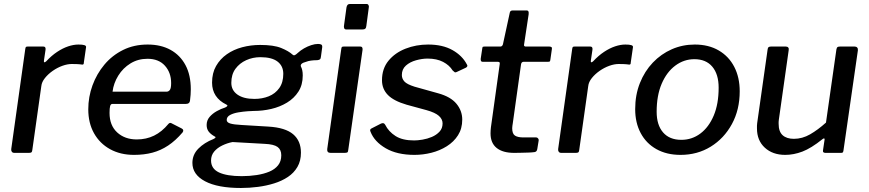

<svg xmlns="http://www.w3.org/2000/svg" viewBox="-20 -762 4330 957"><path d="M52 0Q43 0 39 -5.5Q35 -11 36 -19L106 -518Q107 -526 109.5 -528Q112 -530 118 -530H196Q202 -530 205 -526.5Q208 -523 207 -514L199 -460Q198 -452 201 -451.5Q204 -451 210 -456Q237 -485 265 -503.5Q293 -522 320 -531Q347 -540 371 -540Q391 -540 400.5 -537Q410 -534 409 -527L398 -451Q398 -444 396 -442Q394 -440 390 -440Q377 -442 363 -442.5Q349 -443 338 -443Q316 -443 291 -434Q266 -425 243 -409Q220 -393 204 -373Q188 -353 186 -333L141 -14Q140 -5 136.5 -2.5Q133 0 123 0H52Z M648 10Q580 10 528.5 -18.5Q477 -47 448.5 -98Q420 -149 420 -217Q420 -279 441 -336.5Q462 -394 500.5 -440Q539 -486 593.5 -513Q648 -540 716 -540Q782 -540 830 -513.5Q878 -487 904.5 -437.5Q931 -388 931 -317Q931 -304 930 -289.5Q929 -275 927 -260Q926 -252 921 -248Q916 -244 906 -244H540Q532 -244 529 -233.5Q526 -223 526 -199Q526 -137 564 -102Q602 -67 662 -67Q709 -67 748 -86Q787 -105 820 -145Q825 -150 829 -149.5Q833 -149 838 -146L885 -122Q899 -115 890 -102Q855 -61 818 -36.5Q781 -12 739.5 -1Q698 10 648 10ZM810 -305Q820 -305 826.5 -313.5Q833 -322 833 -348Q833 -400 802 -434.5Q771 -469 715 -469Q668 -469 630.5 -446Q593 -423 569.5 -385Q546 -347 541 -305Z M1181 175Q1065 175 1002 141.5Q939 108 939 50Q939 9 968.5 -21Q998 -51 1044 -69Q1052 -73 1054 -76.5Q1056 -80 1048 -83Q1029 -94 1019.5 -107Q1010 -120 1010 -139Q1010 -162 1024.5 -179Q1039 -196 1060.5 -208Q1082 -220 1102 -226Q1111 -230 1113 -234Q1115 -238 1108 -241Q1073 -258 1055 -285.5Q1037 -313 1037 -350Q1037 -398 1057 -433Q1077 -468 1110.5 -491.5Q1144 -515 1187 -526.5Q1230 -538 1277 -538Q1344 -538 1381 -523Q1418 -508 1438 -490Q1444 -484 1451 -488Q1458 -492 1464 -498Q1478 -511 1495.5 -521Q1513 -531 1531.5 -537Q1550 -543 1565 -543Q1577 -543 1582 -539.5Q1587 -536 1586 -526L1580 -482Q1579 -470 1575 -466.5Q1571 -463 1561 -462Q1544 -462 1530 -460Q1516 -458 1506 -454Q1474 -446 1480 -430Q1484 -423 1486.5 -412Q1489 -401 1489 -386Q1489 -339 1467.5 -305.5Q1446 -272 1410.5 -250.5Q1375 -229 1332 -219Q1289 -209 1245 -209Q1236 -209 1214.5 -207.5Q1193 -206 1168.5 -202Q1144 -198 1127 -189Q1110 -180 1110 -164Q1110 -152 1127.5 -146.5Q1145 -141 1185 -139L1318 -131Q1402 -126 1441 -93Q1480 -60 1480 -1Q1480 40 1462.5 70Q1445 100 1415 120Q1385 140 1346.5 152Q1308 164 1265.5 169.5Q1223 175 1181 175ZM1185 116Q1224 116 1259.5 110.5Q1295 105 1322.5 93.5Q1350 82 1366 62Q1382 42 1382 12Q1382 -16 1363.5 -29.5Q1345 -43 1299 -45L1139 -54Q1113 -49 1088 -37Q1063 -25 1047.5 -6.5Q1032 12 1032 38Q1032 79 1071.5 97.5Q1111 116 1185 116ZM1248 -269Q1287 -269 1319.5 -282Q1352 -295 1372 -323Q1392 -351 1392 -394Q1392 -433 1363.5 -455Q1335 -477 1278 -477Q1240 -477 1207 -462Q1174 -447 1153.5 -419Q1133 -391 1133 -349Q1133 -312 1163.5 -290.5Q1194 -269 1248 -269Z M1716 -16Q1715 -5 1711.5 -2.5Q1708 0 1696 0H1628Q1618 0 1614 -5Q1610 -10 1611 -19L1681 -518Q1682 -526 1684.5 -528Q1687 -530 1694 -530H1776Q1783 -530 1785.5 -525Q1788 -520 1787 -513ZM1806 -633Q1805 -623 1800.5 -619Q1796 -615 1785 -615H1707Q1698 -615 1695.5 -621.5Q1693 -628 1695 -637L1707 -725Q1710 -742 1723 -742H1808Q1814 -742 1817 -736Q1820 -730 1818 -723Z M2046 10Q1959 10 1902.5 -23Q1846 -56 1827 -105Q1821 -117 1832 -122L1879 -146Q1886 -149 1891 -148Q1896 -147 1900 -140Q1917 -106 1951.5 -84Q1986 -62 2044 -62Q2062 -62 2086 -66Q2110 -70 2132.5 -79.5Q2155 -89 2170.5 -105.5Q2186 -122 2186 -147Q2186 -168 2167.5 -184.5Q2149 -201 2106 -213L2007 -240Q1942 -259 1913 -289Q1884 -319 1884 -362Q1884 -420 1916.5 -459.5Q1949 -499 2001.5 -519.5Q2054 -540 2114 -540Q2186 -540 2235 -512.5Q2284 -485 2307 -441Q2310 -437 2309.5 -433Q2309 -429 2303 -425L2256 -403Q2250 -400 2246.5 -402Q2243 -404 2236 -411Q2220 -437 2188.5 -453.5Q2157 -470 2111 -470Q2084 -470 2053.5 -461.5Q2023 -453 2003 -435Q1983 -417 1983 -388Q1983 -370 1995.5 -356Q2008 -342 2046 -330L2164 -297Q2226 -280 2255 -245Q2284 -210 2284 -166Q2284 -121 2263 -88Q2242 -55 2207 -33Q2172 -11 2130 -0.5Q2088 10 2046 10Z M2543 0Q2486 0 2455.5 -24.5Q2425 -49 2425 -97Q2425 -104 2425.5 -112Q2426 -120 2427 -128L2471 -444Q2472 -450 2469 -452Q2466 -454 2460 -454H2385Q2375 -454 2376 -469L2384 -522Q2385 -528 2387 -529Q2389 -530 2395 -530H2475Q2479 -530 2482.5 -533.5Q2486 -537 2487 -542L2521 -699Q2523 -710 2536 -710H2605Q2611 -710 2613.5 -706Q2616 -702 2615 -691L2592 -539Q2591 -535 2593.5 -532.5Q2596 -530 2600 -530H2718Q2724 -530 2728 -527.5Q2732 -525 2731 -519L2723 -463Q2722 -457 2720 -455.5Q2718 -454 2710 -454H2590Q2579 -454 2577 -441L2536 -148Q2535 -141 2534 -135Q2533 -129 2533 -123Q2533 -95 2547 -86Q2561 -77 2589 -77H2653Q2658 -77 2662 -72Q2666 -67 2665 -62L2658 -19Q2656 -6 2645 -4Q2632 -2 2613 -1.5Q2594 -1 2575 -0.5Q2556 0 2543 0Z M2778 0Q2769 0 2765 -5.5Q2761 -11 2762 -19L2832 -518Q2833 -526 2835.5 -528Q2838 -530 2844 -530H2922Q2928 -530 2931 -526.5Q2934 -523 2933 -514L2925 -460Q2924 -452 2927 -451.5Q2930 -451 2936 -456Q2963 -485 2991 -503.5Q3019 -522 3046 -531Q3073 -540 3097 -540Q3117 -540 3126.5 -537Q3136 -534 3135 -527L3124 -451Q3124 -444 3122 -442Q3120 -440 3116 -440Q3103 -442 3089 -442.5Q3075 -443 3064 -443Q3042 -443 3017 -434Q2992 -425 2969 -409Q2946 -393 2930 -373Q2914 -353 2912 -333L2867 -14Q2866 -5 2862.5 -2.5Q2859 0 2849 0H2778Z M3372 10Q3303 10 3252 -18.5Q3201 -47 3173.5 -98.5Q3146 -150 3146 -218Q3146 -289 3169.5 -348Q3193 -407 3234 -450Q3275 -493 3328.5 -516.5Q3382 -540 3443 -540Q3512 -540 3562.5 -510.5Q3613 -481 3640 -428.5Q3667 -376 3667 -307Q3667 -215 3628 -143.5Q3589 -72 3522.5 -31Q3456 10 3372 10ZM3376 -65Q3429 -65 3471 -96.5Q3513 -128 3537.5 -186Q3562 -244 3562 -325Q3562 -392 3530.5 -429.5Q3499 -467 3441 -467Q3389 -467 3346 -435Q3303 -403 3278 -344.5Q3253 -286 3253 -205Q3253 -139 3285 -102Q3317 -65 3376 -65Z M3894 10Q3831 10 3792 -26Q3753 -62 3753 -122Q3753 -129 3753 -135.5Q3753 -142 3754 -148L3806 -515Q3807 -524 3811 -527Q3815 -530 3823 -530H3897Q3905 -530 3909 -525Q3913 -520 3911 -511L3862 -165Q3861 -160 3861 -154.5Q3861 -149 3861 -145Q3861 -106 3881 -88Q3901 -70 3937 -70Q3979 -70 4018 -92.5Q4057 -115 4097 -151L4149 -516Q4151 -525 4154.5 -527.5Q4158 -530 4168 -530H4240Q4248 -530 4252.5 -525Q4257 -520 4256 -511L4184 -11Q4183 -5 4181 -2.5Q4179 0 4172 0H4094Q4089 0 4085 -2.5Q4081 -5 4082 -12L4090 -66Q4091 -71 4088 -72Q4085 -73 4079 -68Q4023 -23 3979.5 -6.5Q3936 10 3894 10Z"/></svg>

Font: Libre Franklin Medium
Style: Italic
Weight: 500
Italic angle: -8°
Designer: Pablo Impallari, Rodrigo Fuenzalida, Nhung Nguyen
Foundry: Impallari Type
Version: Version 3.000